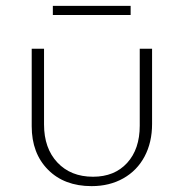

<svg xmlns="http://www.w3.org/2000/svg" viewBox="-20 -628 626 654"><path d="M160 -608H425V-577H160ZM88 -198V-462H130V-204Q130 -123 175.5 -74.5Q221 -26 297 -26Q370 -26 413 -73Q456 -120 456 -200V-462H498V-206Q498 -143 472.5 -95Q447 -47 400 -20.5Q353 6 292 6Q199 6 143.5 -50Q88 -106 88 -198Z"/></svg>

Font: Ysabeau SC Light
Style: Regular
Weight: 300
Designer: Christian Thalmann (Catharsis Fonts)
Version: Version 0.003